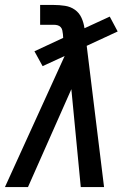

<svg xmlns="http://www.w3.org/2000/svg" viewBox="-35 -755 555 775"><path d="M-15 0 226 -529 137 -488 104 -548 220 -602 219 -617Q218 -625 216.5 -632.5Q215 -640 210 -645.5Q205 -651 197.5 -653Q190 -655 182 -655H127V-735H182Q205 -735 227.5 -731.5Q250 -728 267.5 -715.5Q285 -703 294 -683Q303 -663 306 -641L408 -688L440 -628L315 -570L385 0H291L253 -395L78 0Z"/></svg>

Font: Iosevka SS18 Medium
Style: Italic
Weight: 500
Italic angle: -9°
Monospace: yes
Designer: Belleve Invis
Foundry: Belleve Invis
Version: Version 25.1.1; ttfautohint (v1.8.4)